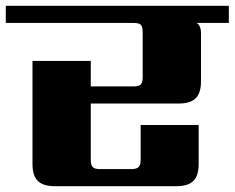

<svg xmlns="http://www.w3.org/2000/svg" viewBox="-40 -642 809 662"><path d="M749 -622V-563H638Q653 -554 653 -527V-361Q653 -321 634.5 -303Q616 -285 576 -285H273V-91Q273 -73 279.5 -66Q286 -59 305 -59H412Q431 -59 438 -66Q445 -73 445 -91V-211H645V-76Q645 -36 626.5 -18Q608 0 568 0H149Q109 0 90.5 -18Q72 -36 72 -76V-432H273V-344H420Q439 -344 445.5 -351Q452 -358 452 -376V-530Q452 -550 445.5 -556.5Q439 -563 420 -563H-20V-622Z"/></svg>

Font: Sarpanch ExtraBold
Style: Regular
Weight: 800
Designer: Manushi Parikh (Devanagari and Latin), Jyotish Sonowal (Devanagari)
Foundry: Indian Type Foundry
Version: Version 2.004;PS 1.0;hotconv 1.0.78;makeotf.lib2.5.61930; tt